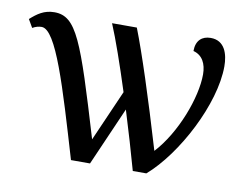

<svg xmlns="http://www.w3.org/2000/svg" viewBox="-64 -636 942 725"><g transform="rotate(10 406.5 -273.0)"><path d="M249 0H322L420 -224C444 -147 467 -68 486 0H538C648 -95 758 -305 758 -449C758 -496 743 -546 689 -546C656 -546 633 -527 633 -486C668 -477 684 -446 684 -405C684 -316 630 -172 553 -89C494 -287 443 -444 407 -536H312C336 -479 368 -387 400 -287L314 -91C206 -452 176 -539 91 -539C51 -539 26 -520 0 -497L18 -466C30 -473 42 -476 53 -476C109 -476 170 -267 249 0Z"/></g></svg>

Font: Noto Serif Thai
Style: Regular
Weight: 400
Designer: Monotype Design Team
Foundry: Monotype Imaging Inc.
Version: Version 1.901